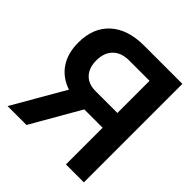

<svg xmlns="http://www.w3.org/2000/svg" viewBox="-193 -849 984 984"><g transform="rotate(45 299.0 -357.0)"><path d="M438 -266H305L152 0H15L178 -282Q112 -304 76.5 -356.5Q41 -409 41 -486Q41 -594 107 -654Q173 -714 291 -714H568V0H438ZM280 -373H438V-606H291Q234 -606 202.5 -574.5Q171 -543 171 -487Q171 -434 199.5 -403.5Q228 -373 280 -373Z"/></g></svg>

Font: Non Bureau Medium
Style: Regular
Weight: 500
Designer: Jona Saucedo
Foundry: Non Foundry
Version: Version 1.000; ttfautohint (v1.8.4)